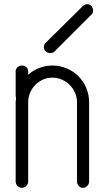

<svg xmlns="http://www.w3.org/2000/svg" viewBox="-20 -898 502 920"><path d="M398 -878C390 -878 380 -874 376 -868L200 -694C194 -690 190 -680 190 -672C190 -656 204 -644 220 -644C228 -644 238 -646 242 -652L418 -828C424 -832 426 -842 426 -848C426 -864 414 -878 398 -878ZM85 -584C69 -584 55 -572 55 -556V-438C55 -436 57 -430 57 -428C57 -422 55 -416 55 -408V-28C55 -12 69 2 85 2C101 2 115 -12 115 -28V-408C115 -472 167 -526 231 -526C295 -526 349 -472 349 -408V-28C349 -12 361 2 377 2C393 2 407 -12 407 -28V-408C407 -506 329 -584 231 -584C187 -584 147 -568 115 -540V-556C115 -572 101 -584 85 -584Z"/></svg>

Font: bauhaus_2017
Style: _regular
Weight: 400
Version: Version 1.0